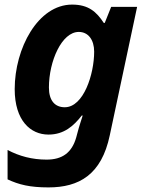

<svg xmlns="http://www.w3.org/2000/svg" viewBox="-20 -576 634 836"><path d="M191 240C324 240 422 185 458 13L577 -546H464L436 -476H432C400 -525 365 -556 294 -556C145 -556 44 -365 44 -188C44 -51 113 10 191 10C259 10 301 -28 336 -73H340C341 -74 324 -26 316 7L312 22C293 89 251 119 183 119C120 119 64 104 13 77V205C62 228 110 240 191 240ZM262 -109C219 -109 193 -138 193 -195C193 -310 249 -437 323 -437C364 -437 390 -403 390 -351C390 -253 344 -109 262 -109Z"/></svg>

Font: BC Sans
Style: Bold Italic
Weight: 700
Italic angle: -12°
Designer: Monotype Design Team
Province of B.C.
Foundry: Monotype Imaging Inc.
Version: Version 2.000;GOOG;noto-source:20170915:90ef993387c0